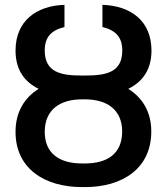

<svg xmlns="http://www.w3.org/2000/svg" viewBox="-20 -757 684 787"><path d="M316.8 9.9H327.8C483.7 9.9 600.1 -67.5 600.1 -218C600.1 -297.9 564.3 -356.5 505.7 -392.8C563.6 -421.2 600.9 -470.5 600.9 -549.7C600.9 -671.9 515.6 -733.3 399.9 -737.2V-646.3C454.2 -632.8 481.2 -605.1 481.2 -549.7C481.2 -460.9 415.5 -447.4 331 -447.4H313.2C229.8 -447.4 163.4 -460.9 163.4 -549.7C163.4 -605.1 190 -632.8 244.3 -646.3V-737.2C129.6 -733.3 43.7 -671.9 43.7 -549.7C43.7 -470.5 80.6 -421.2 138.5 -392.8C79.5 -356.2 43.7 -297.2 43.7 -216.6C43.7 -67.5 160.5 9.9 316.8 9.9ZM163.4 -216.6C163.4 -305.8 223.7 -349.8 316.8 -349.8H327.8C420.5 -349.8 480.5 -306.1 480.8 -218C480.5 -127.1 420.5 -87 327.8 -87H316.8C224.1 -87 163.4 -127.5 163.4 -216.6Z"/></svg>

Font: Margiela Sans Medium
Style: Regular
Weight: 500
Designer: Stefan Endress, Andreas Faust
Version: Version 1.100;FEAKit 1.0